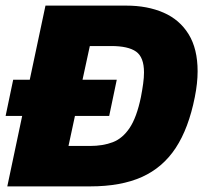

<svg xmlns="http://www.w3.org/2000/svg" viewBox="-28 -664 728 684"><path d="M-2 0 51 -251H-8L19 -380H78L134 -644H422Q497 -644 554.5 -619Q612 -594 644 -542Q676 -490 676 -410Q676 -389 673.5 -366Q671 -343 666 -318Q644 -207 598 -137Q552 -67 477.5 -33.5Q403 0 293 0ZM216 -144H292Q339 -144 374 -157.5Q409 -171 434 -208.5Q459 -246 474 -318Q479 -344 482 -366Q485 -388 485 -406Q485 -460 457 -480Q429 -500 368 -500H292L266 -380H388L361 -251H239Z"/></svg>

Font: Kanit
Style: Bold Italic
Weight: 700
Italic angle: -12°
Designer: Katatrad Team
Foundry: CadsonDemak
Version: Version 2.000; ttfautohint (v1.8.3)